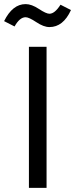

<svg xmlns="http://www.w3.org/2000/svg" viewBox="-38 -916 366 936"><path d="M203 -784Q175 -784 139 -808Q103 -832 87 -832Q58 -832 33 -787L-18 -813Q23 -896 87 -896Q116 -896 151.5 -872.5Q187 -849 203 -849Q229 -849 257 -893L308 -867Q270 -784 203 -784ZM189 -688V0H103V-688Z"/></svg>

Font: FiraGO Book
Style: Regular
Weight: 350
Designer: bBox Type
Foundry: bBox Type GmbH
Version: Version 1.001;PS 001.001;hotconv 1.0.88;makeotf.lib2.5.64775